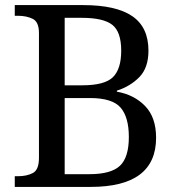

<svg xmlns="http://www.w3.org/2000/svg" viewBox="-20 -734 694 754"><path d="M38 0V-42H51Q85 -42 109 -54.5Q133 -67 133 -114V-604Q133 -648 108.5 -660Q84 -672 51 -672H38V-714H306Q436 -714 499.5 -670.5Q563 -627 563 -535Q563 -468 527.5 -431.5Q492 -395 439 -378V-374Q507 -362 550 -317.5Q593 -273 593 -193Q593 0 336 0ZM303 -399Q391 -399 423.5 -431Q456 -463 456 -535Q456 -609 421 -636.5Q386 -664 301 -664H234V-399ZM331 -50Q416 -50 451 -83Q486 -116 486 -196Q486 -274 453.5 -311.5Q421 -349 333 -349H234V-50Z"/></svg>

Font: Noto Serif Dives Akuru
Style: Regular
Weight: 400
Designer: Fernando Caro
Foundry: Fernando Caro
Version: Version 2.000; ttfautohint (v1.8.4.7-5d5b)